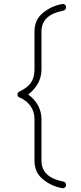

<svg xmlns="http://www.w3.org/2000/svg" viewBox="-20 -836 416 991"><path d="M300 135Q245 125 201.5 89.5Q158 54 158 -7V-220Q158 -261 136.5 -290Q115 -319 82 -332Q70 -337 70 -348Q70 -358 81 -364Q125 -385 141.5 -412Q158 -439 158 -476V-673Q158 -734 201.5 -769.5Q245 -805 300 -815Q308 -817 314.5 -812Q321 -807 321 -798Q321 -783 302 -780Q194 -758 194 -673V-477Q194 -403 126 -348Q194 -298 194 -219V-7Q194 78 302 100Q321 103 321 118Q321 127 314.5 132Q308 137 300 135Z"/></svg>

Font: Comic Neue Light
Style: Regular
Weight: 300
Designer: Craig Rozynski
Foundry: Craig Rozynski
Version: Version 2.003